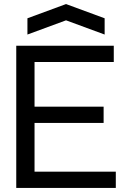

<svg xmlns="http://www.w3.org/2000/svg" viewBox="-20 -925 620 945"><path d="M60 0V-700H540V-620H150V-400H490V-320H150V-80H550V0ZM115 -755V-835L305 -905L495 -835V-755L305 -825Z"/></svg>

Font: Tektur
Style: Regular
Weight: 400
Designer: Adam Jagosz
Foundry: Adam Jagosz
Version: Version 1.005;gftools[0.9.30]